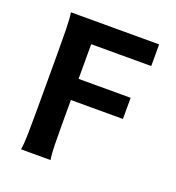

<svg xmlns="http://www.w3.org/2000/svg" viewBox="-104 -620 647 704"><g transform="rotate(20 219.5 -267.5)"><path d="M54.7 0Q58.6 -22 59.3 -63.5Q60.1 -105 60.1 -159.2V-373.5Q60.1 -427.2 59.3 -470Q58.6 -512.7 54.7 -534.7H398.9V-450.2H164.6V-314.9H367.7V-232.4H164.6V-149.4Q164.6 -98.1 165.3 -59.1Q166 -20 169.9 0Z"/></g></svg>

Font: Harmattan
Style: Bold
Weight: 700
Designer: George W. Nuss III and SIL International
Foundry: SIL International
Version: Version 4.000